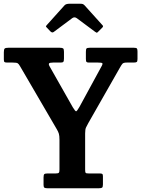

<svg xmlns="http://www.w3.org/2000/svg" viewBox="-22 -1005 754 1025"><path d="M210.5 -17.5V-58Q210.5 -72 214.8 -75.5Q219 -79 232 -79H275Q288.5 -79 292 -82.8Q295.5 -86.5 295.5 -99.5V-258.5Q295.5 -280.5 292.2 -291.2Q289 -302 281.5 -314.5L85 -651.5Q78 -664 72 -667.5Q66 -671 45 -671H17Q5.5 -671 2 -673.8Q-1.5 -676.5 -1.5 -688V-726Q-1.5 -741.5 3 -745.8Q7.5 -750 22 -750H297.5Q310.5 -750 315 -746.5Q319.5 -743 319.5 -728.5V-693Q319.5 -679 316 -675Q312.5 -671 302 -671H261Q243 -671 239.8 -666.2Q236.5 -661.5 243.5 -649.5L366.5 -432.5Q380 -410 384.5 -410.8Q389 -411.5 402 -434L519 -649Q528 -664.5 524 -667.8Q520 -671 501 -671H452.5Q443 -671 439.8 -674.5Q436.5 -678 436.5 -691V-728Q436.5 -742 439.8 -746Q443 -750 456.5 -750H693.5Q705.5 -750 708.8 -746.2Q712 -742.5 712 -730V-690Q712 -677 707.8 -674Q703.5 -671 690.5 -671H654.5Q637.5 -671 632 -665Q626.5 -659 618.5 -644.5L449.5 -348Q442.5 -334.5 437.5 -325Q432.5 -315.5 432.5 -292.5V-100Q432.5 -85.5 435.2 -82.2Q438 -79 452.5 -79H511Q521 -79 524.2 -76.2Q527.5 -73.5 527.5 -63.5V-20Q527.5 -6 522.5 -3Q517.5 0 505 0H231.5Q220.5 0 215.5 -2.8Q210.5 -5.5 210.5 -17.5ZM247 -837.5 229 -856.5Q223.5 -862 223.2 -864Q223 -866 228.5 -872L322.5 -976.5Q330 -985 349 -985H406.5Q416.5 -985 420.8 -983Q425 -981 429.5 -976.5L525.5 -870Q531 -864.5 524.5 -858L502 -835.5Q496.5 -830 494.5 -830.2Q492.5 -830.5 486 -835L388.5 -907.5Q375.5 -917 363.5 -908L265 -834.5Q256.5 -828 247 -837.5Z"/></svg>

Font: Besley* Narrow Semi
Style: Regular
Weight: 600
Width: 4
Designer: Owen Earl
Foundry: indestructible type*
Version: Version 3.000; ttfautohint (v1.8.3)